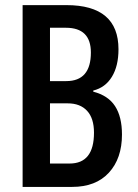

<svg xmlns="http://www.w3.org/2000/svg" viewBox="-20 -734 540 754"><path d="M68.8 -713.9H240.7Q445.3 -713.9 445.3 -540.5Q445.3 -474.6 419.4 -432.4Q393.6 -390.1 346.2 -378.4V-374Q404.8 -358.9 431.9 -317.1Q459 -275.4 459 -205.6Q459 -111.8 407.7 -55.9Q356.4 0 263.2 0H68.8ZM176.3 -415.5H240.2Q336.9 -415.5 336.9 -527.8Q336.9 -625 238.8 -625H176.3ZM176.3 -328.1V-91.8H253.4Q349.1 -91.8 349.1 -212.9Q349.1 -269.5 322 -298.8Q294.9 -328.1 246.1 -328.1Z"/></svg>

Font: Open Sans Condensed SemiBold
Style: Regular
Weight: 600
Width: 3
Designer: Monotype Design Team
Foundry: Monotype Imaging Inc.
Version: Version 3.000; ttfautohint (v1.8.4)